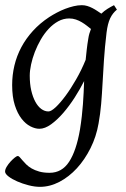

<svg xmlns="http://www.w3.org/2000/svg" viewBox="-22 -477 487 741"><path d="M165 -46.9Q175.3 -46.9 192.9 -63.2Q210.4 -79.6 230.7 -106.9Q251 -134.3 271.7 -170.4Q292.5 -206.5 308.6 -246.1Q310.5 -264.6 312.7 -284.9Q314.9 -305.2 318.8 -328.1Q320.3 -338.4 323 -347.7Q325.7 -356.9 329.1 -365.2Q321.8 -371.1 313 -377.9Q304.2 -384.8 293.7 -391.1Q283.2 -397.5 271 -401.6Q258.8 -405.8 245.1 -405.8Q222.7 -405.8 202.6 -394.8Q182.6 -383.8 165.8 -365.7Q148.9 -347.7 135.5 -324.5Q122.1 -301.3 112.5 -276.6Q103 -252 97.9 -228Q92.8 -204.1 92.8 -185.1Q92.8 -153.3 98.6 -127.9Q104.5 -102.5 114.3 -84.5Q124 -66.4 137.2 -56.6Q150.4 -46.9 165 -46.9ZM429.2 -439.9Q412.6 -426.3 403.1 -406.2Q393.6 -386.2 389.2 -351.1Q382.3 -293 379.2 -245.1Q376 -197.3 373.8 -155.5Q371.6 -113.8 368.4 -75.9Q365.2 -38.1 358.4 -0.5Q349.6 50.3 327.4 94.7Q305.2 139.2 274.7 172.4Q244.1 205.6 207.3 224.9Q170.4 244.1 132.3 244.1Q111.8 244.1 88.1 238Q64.5 231.9 44.4 223.1Q24.4 214.4 11 204.1Q-2.4 193.8 -2.4 185.1Q-2.4 176.8 3.9 166.3Q10.3 155.8 18.6 146.7Q26.9 137.7 34.9 131.3Q43 125 46.4 125Q50.3 125 54.4 129.9Q58.6 134.8 64.7 141.8Q70.8 148.9 79.3 157.5Q87.9 166 100.1 173.1Q112.3 180.2 129.4 185.1Q146.5 189.9 169.4 189.9Q216.8 189.9 244.6 147.5Q272.5 105 286.6 23.4Q291 -3.9 293.7 -28.1Q296.4 -52.2 298.1 -75Q299.8 -97.7 300.8 -119.4Q301.8 -141.1 302.7 -164.1Q287.1 -133.3 266.4 -100.8Q245.6 -68.4 222.4 -41.5Q199.2 -14.6 175.3 2.7Q151.4 20 129.9 20Q113.8 20 95.5 10.7Q77.1 1.5 61.3 -18.8Q45.4 -39.1 35.2 -71Q24.9 -103 24.9 -148.9Q24.9 -187.5 33.7 -224.4Q42.5 -261.2 60.3 -294.7Q78.1 -328.1 105 -357.7Q131.8 -387.2 168 -411.1Q181.6 -419.9 197.3 -428.2Q212.9 -436.5 229.5 -442.9Q246.1 -449.2 262.5 -453.1Q278.8 -457 293.9 -457Q304.7 -457 314.9 -453.9Q325.2 -450.7 334.7 -445.8Q344.2 -440.9 352.8 -435.1Q361.3 -429.2 369.1 -424.3Q380.4 -435.1 392.8 -442.9Q405.3 -450.7 418 -457Z"/></svg>

Font: Gentium Plus Am
Style: Italic
Weight: 400
Italic angle: -8°
Designer: J. Victor Gaultney, Annie Olsen, Iska Routamaa, Becca Hirsbrunner
Foundry: SIL International
Version: Version 5.000